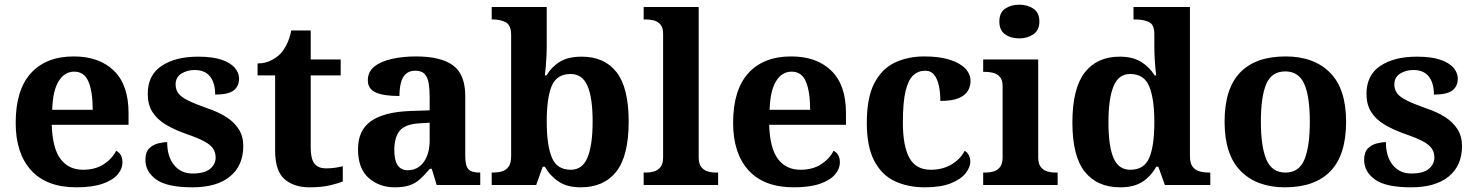

<svg xmlns="http://www.w3.org/2000/svg" viewBox="-20 -790 6304 820"><path d="M306 10Q179 10 113 -62.5Q47 -135 47 -265Q47 -406 112 -477.5Q177 -549 295 -549Q404 -549 466.5 -488Q529 -427 529 -308V-257H201Q204 -157 238.5 -111Q273 -65 335 -65Q387 -65 423 -88.5Q459 -112 476 -146Q490 -139 496.5 -126.5Q503 -114 503 -97Q503 -69 482 -44.5Q461 -20 417.5 -5Q374 10 306 10ZM376 -321Q376 -398 358 -441Q340 -484 297 -484Q255 -484 230 -442.5Q205 -401 203 -321Z M802 10Q693 10 647 -23.5Q601 -57 601 -107Q601 -140 617 -156Q633 -172 655 -177.5Q677 -183 694 -183Q694 -121 723.5 -85Q753 -49 802 -49Q854 -49 877.5 -69Q901 -89 901 -117Q901 -139 890 -155.5Q879 -172 852 -186.5Q825 -201 778 -217Q724 -236 687 -258.5Q650 -281 630.5 -312.5Q611 -344 611 -389Q611 -469 670 -508.5Q729 -548 826 -548Q889 -548 927.5 -534.5Q966 -521 983.5 -499.5Q1001 -478 1001 -455Q1001 -421 977.5 -403.5Q954 -386 899 -386Q899 -436 877 -463.5Q855 -491 811 -491Q779 -491 754.5 -475.5Q730 -460 730 -429Q730 -408 741.5 -392Q753 -376 783 -361Q813 -346 867 -327Q912 -312 946 -290.5Q980 -269 999.5 -238.5Q1019 -208 1019 -166Q1019 -83 962.5 -36.5Q906 10 802 10Z M1302 10Q1235 10 1195 -25Q1155 -60 1155 -148V-468H1080V-519Q1112 -519 1137.5 -532Q1163 -545 1178 -561Q1193 -577 1205 -601.5Q1217 -626 1224 -660H1307V-536H1435V-468H1307V-158Q1307 -113 1322.5 -92Q1338 -71 1373 -71Q1393 -71 1410.5 -73.5Q1428 -76 1444 -80V-15Q1428 -8 1391.5 1Q1355 10 1302 10Z M1666 10Q1600 10 1554.5 -30Q1509 -70 1509 -153Q1509 -234 1565 -273Q1621 -312 1733 -316L1815 -318.8V-374Q1815 -407.6 1811 -433.3Q1807 -459 1794 -473.5Q1781 -488 1753.5 -488Q1728 -488 1713 -474Q1698 -460 1692 -435.5Q1686 -411 1686 -380Q1619 -380 1585 -395Q1551 -410 1551 -447Q1551 -483.8 1579 -505.9Q1607 -528 1653.9 -538.5Q1700.8 -549 1756.8 -549Q1862 -549 1914.5 -511Q1967 -473 1967 -379.3V-124Q1967 -82.6 1980 -67.8Q1993 -53 2027 -53H2031V0H1845L1824 -69H1815.4Q1793 -42 1773.5 -24.5Q1754 -7 1729 1.5Q1704 10 1666 10ZM1721.2 -63Q1764.2 -63 1789.6 -98Q1815 -133 1815 -191V-266L1769.8 -263.2Q1709.9 -259.5 1686.9 -231.4Q1664 -203.3 1664 -148.8Q1664 -63 1721.2 -63Z M2460.4 10Q2402.3 10 2365.7 -14.5Q2329.1 -39 2307 -78H2297.8L2270 0H2080V-53H2086.7Q2106 -53 2123.5 -58Q2141 -63 2152 -78Q2163 -92.9 2163 -122.8V-640Q2163 -683.4 2139.4 -695.2Q2115.8 -707 2084 -707H2080V-760H2315V-589Q2315 -574.4 2314 -551.7Q2313 -529 2311 -506Q2309 -483 2307 -468H2314Q2336 -505 2371.5 -526.5Q2407.1 -548 2464.3 -548Q2562 -548 2613.5 -481.3Q2665 -414.7 2665 -270.3Q2665 -125 2612.4 -57.5Q2559.7 10 2460.4 10ZM2417.8 -65Q2467.8 -65 2489.4 -117.9Q2511 -170.8 2511 -271Q2511 -373 2489 -423.5Q2467 -474 2416.8 -474Q2358.4 -474 2336.7 -423.8Q2315 -373.6 2315 -270.4Q2315 -171 2336.5 -118Q2358 -65 2417.8 -65Z M2729 0V-53H2741Q2756 -53 2772.5 -57.5Q2789 -62 2800.5 -76Q2812 -90 2812 -118V-646Q2812 -673 2800 -686Q2788 -699 2771.5 -703Q2755 -707 2741 -707H2729V-760H2964V-118Q2964 -90 2975.5 -76Q2987 -62 3004 -57.5Q3021 -53 3035 -53H3047V0Z M3370 10Q3243 10 3177 -62.5Q3111 -135 3111 -265Q3111 -406 3176 -477.5Q3241 -549 3359 -549Q3468 -549 3530.5 -488Q3593 -427 3593 -308V-257H3265Q3268 -157 3302.5 -111Q3337 -65 3399 -65Q3451 -65 3487 -88.5Q3523 -112 3540 -146Q3554 -139 3560.5 -126.5Q3567 -114 3567 -97Q3567 -69 3546 -44.5Q3525 -20 3481.5 -5Q3438 10 3370 10ZM3440 -321Q3440 -398 3422 -441Q3404 -484 3361 -484Q3319 -484 3294 -442.5Q3269 -401 3267 -321Z M3930 10Q3857 10 3801 -16.5Q3745 -43 3713.5 -103.5Q3682 -164 3682 -266Q3682 -374 3714.5 -435.5Q3747 -497 3802.5 -523Q3858 -549 3927 -549Q3992 -549 4036 -535Q4080 -521 4102.5 -497.5Q4125 -474 4125 -444Q4125 -423 4114.5 -403.5Q4104 -384 4076 -371.5Q4048 -359 3996 -359Q3996 -394 3990 -423Q3984 -452 3970 -470Q3956 -488 3931 -488Q3902 -488 3880.5 -468.5Q3859 -449 3847.5 -401Q3836 -353 3836 -267Q3836 -166 3864 -115.5Q3892 -65 3955 -65Q4007 -65 4045 -88.5Q4083 -112 4100 -146Q4112 -139 4118 -126.5Q4124 -114 4124 -100Q4124 -75 4103.5 -49.5Q4083 -24 4040.5 -7Q3998 10 3930 10Z M4179 0V-53H4191Q4206 -53 4222.5 -57.5Q4239 -62 4250.5 -75.9Q4262 -89.8 4262 -117.7V-422Q4262 -448.9 4250 -462Q4238 -475 4221.5 -479Q4205 -483 4191 -483H4179V-536H4414V-118Q4414 -90 4425.5 -76Q4437 -62 4454 -57.5Q4471 -53 4485 -53H4497V0ZM4333.1 -626Q4297 -626 4272.5 -643.5Q4248 -661 4248 -698Q4248 -736 4272.8 -753Q4297.5 -770 4333.5 -770Q4368 -770 4393.5 -753Q4419 -736 4419 -698Q4419 -661 4393.4 -643.5Q4367.8 -626 4333.1 -626Z M4764 10Q4666 10 4613 -56.5Q4560 -123 4560 -267Q4560 -412 4612.5 -480Q4665 -548 4762 -548Q4818 -548 4854 -525.5Q4890 -503 4911 -468H4918Q4914 -496.5 4912 -531.2Q4910 -566 4910 -590V-645Q4910 -686 4885.8 -696.5Q4861.5 -707 4828.9 -707H4821V-760H5062V-123Q5062 -93 5073.5 -78Q5085 -63 5103.8 -58Q5122.6 -53 5145 -53H5149V0H4955L4927 -78H4918Q4896 -38 4859.7 -14Q4823.5 10 4764 10ZM4807.3 -65Q4866 -65 4888 -115.3Q4910 -165.6 4910 -269Q4910 -368.2 4888.1 -421.1Q4866.3 -474 4806.7 -474Q4757 -474 4735.5 -421.1Q4714 -368.1 4714 -268Q4714 -166.5 4735.4 -115.8Q4756.9 -65 4807.3 -65Z M5467.6 10Q5348 10 5279 -59.3Q5210 -128.7 5210 -270.3Q5210 -411 5276.1 -480Q5342.2 -549 5471 -549Q5591 -549 5660 -480Q5729 -411 5729 -270.3Q5729 -128.7 5662.5 -59.3Q5596 10 5467.6 10ZM5470 -53Q5528 -53 5551 -108.5Q5574 -164 5574 -270.5Q5574 -377 5550.5 -431Q5527 -485 5469 -485Q5411 -485 5388 -431.2Q5365 -377.5 5365 -270Q5365 -164 5388.5 -108.5Q5412 -53 5470 -53Z M6007 10Q5898 10 5852 -23.5Q5806 -57 5806 -107Q5806 -140 5822 -156Q5838 -172 5860 -177.5Q5882 -183 5899 -183Q5899 -121 5928.5 -85Q5958 -49 6007 -49Q6059 -49 6082.5 -69Q6106 -89 6106 -117Q6106 -139 6095 -155.5Q6084 -172 6057 -186.5Q6030 -201 5983 -217Q5929 -236 5892 -258.5Q5855 -281 5835.5 -312.5Q5816 -344 5816 -389Q5816 -469 5875 -508.5Q5934 -548 6031 -548Q6094 -548 6132.5 -534.5Q6171 -521 6188.5 -499.5Q6206 -478 6206 -455Q6206 -421 6182.5 -403.5Q6159 -386 6104 -386Q6104 -436 6082 -463.5Q6060 -491 6016 -491Q5984 -491 5959.5 -475.5Q5935 -460 5935 -429Q5935 -408 5946.5 -392Q5958 -376 5988 -361Q6018 -346 6072 -327Q6117 -312 6151 -290.5Q6185 -269 6204.5 -238.5Q6224 -208 6224 -166Q6224 -83 6167.5 -36.5Q6111 10 6007 10Z"/></svg>

Font: Noto Serif NP Hmong
Style: Regular
Weight: 400
Designer: Dalton Maag Ltd
Foundry: Dalton Maag Ltd
Version: Version 1.001